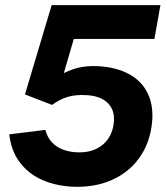

<svg xmlns="http://www.w3.org/2000/svg" viewBox="-20 -720 653 752"><path d="M16.2 -193.8 157.6 -211.2Q165.4 -181.6 183.5 -162.5Q201.6 -143.4 226.9 -134Q252.2 -124.6 282.8 -123.4Q323.6 -121.6 355 -136Q386.4 -150.4 404.7 -177.9Q423 -205.4 426 -242Q430.2 -289.4 401.4 -317.2Q372.6 -345 317 -347.4Q276.6 -349.8 245.6 -340.6Q214.6 -331.4 183.6 -309.2L77.8 -350.2L182.4 -700H608.4L584.8 -567.6H236.2L278.8 -600.6L220.4 -401.2L207.4 -421.8Q248.6 -445.2 284.6 -454.2Q320.6 -463.2 364.2 -460.8Q438.2 -456.6 488.1 -428.3Q538 -400 560.2 -350.8Q582.4 -301.6 575.2 -237Q566.8 -159.2 525.5 -101.5Q484.2 -43.8 416 -14.2Q347.8 15.4 262.4 11.2Q195.4 7.6 142.5 -16.6Q89.6 -40.8 56.5 -85.6Q23.4 -130.4 16.2 -193.8Z"/></svg>

Font: Fixel Italic Variable Display Thin
Style: Italic
Weight: 100
Italic angle: -10°
Designer: AlfaBravo + MacPaw
Foundry: Kyrylo Tkachov, Marchela Mozhyna, Serhii Makarenko, Maria Weinstein, Zakhar Kryvoshyya
Version: Version 1.210;Glyphs 3.2 (3217)